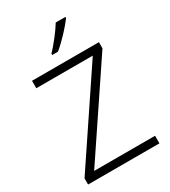

<svg xmlns="http://www.w3.org/2000/svg" viewBox="-226 -1056 1027 1163"><g transform="rotate(-30 287.5 -474.0)"><path d="M426 -940V-948H358C332 -904 278 -836 241 -797V-788H281C331 -828 396 -899 426 -940ZM536 0V-53H110L525 -671V-714H57V-662H452L37 -43V0Z"/></g></svg>

Font: Noto Sans Meetei Mayek Light
Style: Regular
Weight: 300
Designer: Monotype Design Team and Neelakash Kshetrimayum
Foundry: Monotype Imaging Inc.
Version: Version 2.002